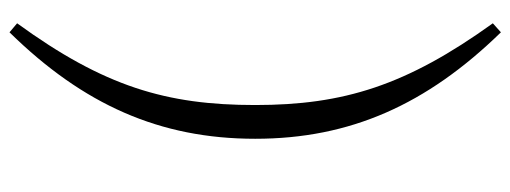

<svg xmlns="http://www.w3.org/2000/svg" viewBox="-355 -504 1074 404"><g transform="rotate(-90 182.0 -302.0)"><path d="M163 -302C163 -489 202 -620 335 -803L316 -819C164 -664 92 -503 92 -302C92 -102 164 59 316 215L335 198C204 16 163 -116 163 -302Z"/></g></svg>

Font: Noto Serif CJK KR
Style: Regular
Weight: 400
Designer: Ryoko NISHIZUKA 西塚涼子 (kana & ideographs); Frank Grießhammer (Latin, Greek & Cyrillic); Wenlong ZHANG 张文龙 (bopomofo); San
Foundry: Adobe
Version: Version 2.001;hotconv 1.1.0;makeotfexe 2.6.0